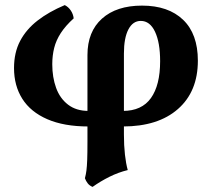

<svg xmlns="http://www.w3.org/2000/svg" viewBox="-20 -487 831 753"><path d="M343 246Q331 241 324 232Q317 223 313 212Q317 197 319 181.5Q321 166 322 140Q323 114 323 69V-271Q323 -363 380 -414Q437 -465 537 -465Q640 -465 698 -409.5Q756 -354 756 -249Q756 -128 678 -59.5Q600 9 462 9V-52Q536 -52 572 -102.5Q608 -153 608 -247Q608 -320 588 -362.5Q568 -405 532 -405Q501 -405 483.5 -371.5Q466 -338 466 -277V40Q466 84 470 119.5Q474 155 481 180Q444 189 409 206.5Q374 224 343 246ZM327 9Q231 9 165.5 -19.5Q100 -48 67.5 -99.5Q35 -151 35 -220Q35 -281 59 -326.5Q83 -372 127.5 -406.5Q172 -441 234 -467Q248 -460 257.5 -446Q267 -432 269 -415Q237 -386 218.5 -357.5Q200 -329 192.5 -299Q185 -269 185 -235Q185 -184 200 -142.5Q215 -101 247 -76.5Q279 -52 327 -52Z"/></svg>

Font: Vollkorn
Style: Bold
Weight: 700
Designer: Friedrich Althausen
Foundry: Friedrich Althausen
Version: Version 5.000